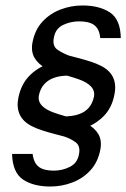

<svg xmlns="http://www.w3.org/2000/svg" viewBox="-20 -671 461 701"><path d="M197 -188 213 -246Q245 -246 268 -254Q291 -262 304.5 -278Q318 -294 323 -318Q327 -339 312.5 -355Q298 -371 266 -382Q252 -387 231 -393Q210 -399 188 -406Q166 -413 149 -421Q120 -436 106 -460Q92 -484 99 -518Q108 -563 135.5 -592.5Q163 -622 201.5 -636.5Q240 -651 281 -651Q343 -651 381.5 -625.5Q420 -600 421 -532H346Q344 -555 334.5 -568.5Q325 -582 308.5 -587.5Q292 -593 268 -593Q238 -593 210.5 -580Q183 -567 177 -535Q170 -503 190 -489.5Q210 -476 232 -468Q243 -465 264.5 -459.5Q286 -454 309.5 -446.5Q333 -439 350 -430Q381 -414 393 -388Q405 -362 398 -327Q389 -278 359 -247.5Q329 -217 287 -202.5Q245 -188 197 -188ZM164 10Q102 10 64 -15.5Q26 -41 24 -109H99Q102 -86 111.5 -72.5Q121 -59 137.5 -53.5Q154 -48 177 -48Q207 -48 234.5 -61.5Q262 -75 268 -106Q275 -138 255.5 -152Q236 -166 213 -173Q202 -176 180.5 -181.5Q159 -187 135.5 -194.5Q112 -202 95 -211Q64 -227 52 -253Q40 -279 47 -314Q57 -363 86.5 -393.5Q116 -424 158.5 -438.5Q201 -453 248 -453L232 -395Q200 -395 177.5 -387Q155 -379 141 -363Q127 -347 122 -323Q118 -302 132.5 -286Q147 -270 179 -259Q193 -254 214 -248Q235 -242 257.5 -235.5Q280 -229 296 -220Q325 -205 339 -181.5Q353 -158 346 -123Q337 -78 309.5 -48.5Q282 -19 243.5 -4.5Q205 10 164 10Z"/></svg>

Font: Teachers
Style: Italic
Weight: 400
Italic angle: -11°
Designer: Alfredo Marco Pradil, Chank Diesel
Version: Version 1.001